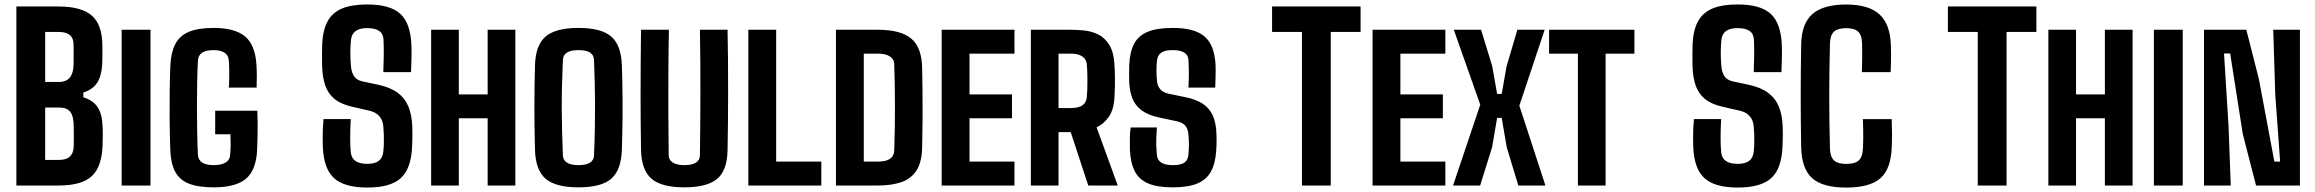

<svg xmlns="http://www.w3.org/2000/svg" viewBox="-20 -829 10346 858"><path d="M53.2 0V-800H241.6Q343.9 -800 390.6 -759.1Q437.3 -718.3 437.4 -623.9Q437.6 -599 437.6 -579.1Q437.7 -559.2 436.6 -539.6Q433.5 -488.7 413.9 -458.8Q394.4 -428.9 352.4 -415.5V-394.3Q395.9 -380.7 416.1 -350.4Q436.2 -320.1 438.2 -267.7Q439.5 -243 439.3 -222.3Q439.2 -201.6 438.2 -176.3Q434.4 -82.2 389.4 -41.1Q344.4 0 242.3 0ZM181.9 -114.2H242.3Q276.4 -114.2 292.8 -130Q309.3 -145.9 309.5 -177.9Q309.9 -200.2 309.9 -220Q309.9 -239.9 309.5 -262Q309.3 -309.7 294 -329.2Q278.8 -348.6 243.1 -348.6H181.9ZM181.9 -462.8H243.9Q276.6 -462.8 292.5 -483.1Q308.5 -503.3 308.8 -542.8Q309.1 -565.8 309.1 -586.8Q309 -607.7 308.8 -630.3Q308.6 -658.5 292.1 -672.4Q275.6 -686.2 241.6 -686.2H181.9Z M523.6 0V-696H652.5V0Z M935 8.2Q865.7 8.2 823.9 -8.5Q782.1 -25.3 762.6 -62.1Q743.2 -98.9 741 -159.1Q738.6 -224.5 738 -292.2Q737.5 -360 738.3 -421.7Q739.1 -483.5 741 -531.1Q743.6 -594.2 763.5 -632.3Q783.4 -670.3 825.1 -687.3Q866.8 -704.2 934.7 -704.2Q1028.6 -704.2 1074.4 -666.9Q1120.2 -629.5 1126 -540.4Q1127.5 -518.7 1127.7 -490Q1127.8 -461.3 1126.7 -437.4H1002.3Q1003.8 -450.5 1004.3 -473.4Q1004.8 -496.3 1004.3 -520.3Q1003.8 -544.3 1002.3 -560.2Q1000.8 -581.9 983.4 -593.5Q966.1 -605 934.7 -605Q899.3 -605 882.6 -593.1Q865.9 -581.2 864.5 -559.1Q862.3 -520.7 861.2 -466.7Q860.1 -412.7 860.1 -353.2Q860.1 -293.6 861.2 -237.1Q862.3 -180.5 864.5 -136.6Q865.9 -114.8 883 -103Q900 -91.1 935 -91.1Q967.6 -91.1 987 -101.9Q1006.4 -112.7 1008.1 -135Q1010.6 -158.2 1010.7 -184.2Q1010.7 -210.2 1009.7 -228.9H941.6V-334.1H1130Q1131.3 -307.9 1131.4 -276.7Q1131.5 -245.4 1130.8 -215Q1130.1 -184.6 1129.1 -160Q1124.9 -69.4 1079.6 -30.6Q1034.4 8.2 935 8.2Z M1621.6 9.1Q1518.7 9.1 1472.6 -33.1Q1426.6 -75.2 1422.6 -173Q1422.1 -192.8 1422 -213.7Q1422 -234.6 1422.8 -255.7Q1423.7 -276.8 1425.8 -296.8H1547.3Q1545.3 -257.9 1544.9 -220.8Q1544.4 -183.7 1547.3 -150.5Q1549.6 -123.3 1567.9 -110Q1586.2 -96.8 1621.5 -96.8Q1654.8 -96.8 1672.4 -110Q1690 -123.3 1692.8 -150.5Q1694.8 -168.9 1695.4 -188.2Q1696 -207.4 1695.3 -226.7Q1694.5 -246 1692.8 -264.4Q1691 -291.2 1675.4 -309.4Q1659.7 -327.6 1632.7 -333.8L1551.6 -352.5Q1502.5 -363.9 1474.2 -387.5Q1445.8 -411.1 1433.3 -447.5Q1420.9 -483.8 1419.4 -533.8Q1418.9 -558.9 1419 -581.6Q1419.1 -604.3 1419.6 -628.1Q1422.1 -692.9 1443.4 -732.7Q1464.6 -772.5 1508.1 -790.8Q1551.7 -809.1 1621.5 -809.1Q1723.3 -809.1 1768.9 -767.2Q1814.6 -725.3 1818.5 -627.8Q1819.5 -603.4 1818.8 -570.5Q1818.2 -537.6 1816.8 -506.8H1693Q1694.5 -544.7 1694.9 -580.1Q1695.4 -615.5 1693.9 -650.4Q1693.1 -677.2 1675 -690.3Q1656.9 -703.4 1621.2 -703.4Q1587.4 -703.4 1569.2 -690.3Q1551.1 -677.2 1548.3 -650.4Q1545.6 -621 1545.6 -592.2Q1545.7 -563.3 1548.3 -533.8Q1550.4 -506.9 1561.7 -489.1Q1573 -471.3 1599.1 -465.4L1671.5 -450Q1725.1 -438.3 1757.5 -414.1Q1790 -389.8 1805.2 -352.5Q1820.5 -315.1 1822.3 -264.4Q1823 -250 1823 -234.3Q1823 -218.6 1822.5 -202.9Q1822.1 -187.3 1821.5 -173Q1817.5 -75.2 1771.2 -33.1Q1724.9 9.1 1621.6 9.1Z M1906.6 0V-696H2030.3V-407.3H2159.2V-696H2283V0H2159.2V-300.6H2030.3V0Z M2565 8.2Q2463.2 8.2 2418.2 -30.3Q2373.3 -68.9 2370.8 -158.7Q2369.2 -211.6 2368.6 -261.9Q2368.1 -312.2 2368.1 -359.8Q2368.1 -407.3 2368.9 -452Q2369.7 -496.8 2370.8 -538.1Q2373.3 -627.3 2418.2 -665.8Q2463.2 -704.2 2565 -704.2Q2667.3 -704.2 2711.6 -665.6Q2756 -627 2759 -537.3Q2760.5 -495.3 2761.2 -456Q2761.9 -416.8 2762 -379.7Q2762.2 -342.5 2762 -306.3Q2761.7 -270.1 2760.9 -233.7Q2760 -197.3 2759 -159.6Q2756 -69.4 2711.8 -30.6Q2667.7 8.2 2565 8.2ZM2565 -91.1Q2599.4 -91.1 2616.7 -102.2Q2634 -113.3 2634.5 -135.2Q2637.4 -203.9 2638.3 -259.7Q2639.3 -315.4 2639.1 -364.4Q2638.9 -413.5 2637.7 -460.9Q2636.4 -508.3 2634.5 -559.9Q2634 -582.7 2617.3 -593.8Q2600.5 -605 2565 -605Q2530.7 -605 2513.6 -594Q2496.4 -583.1 2495.4 -561.3Q2492.6 -495.9 2491.3 -441.9Q2490.1 -387.9 2490.3 -339.3Q2490.6 -290.6 2491.9 -241.2Q2493.3 -191.8 2495.3 -135.2Q2496.3 -113.5 2513.4 -102.3Q2530.4 -91.1 2565 -91.1Z M3038.3 8.2Q2936.3 8.2 2891.5 -30.3Q2846.7 -68.8 2844.6 -158.7Q2843.6 -215 2843.1 -278.1Q2842.6 -341.1 2842.6 -409.7Q2842.6 -478.3 2843.1 -550.4Q2843.6 -622.4 2844.6 -696H2969.2Q2967.4 -617.5 2966.9 -522Q2966.3 -426.6 2966.7 -326.7Q2967.2 -226.8 2968.2 -135.2Q2968.2 -115.3 2985.9 -103.2Q3003.7 -91.1 3038.3 -91.1Q3072.1 -91.1 3089.9 -102.3Q3107.8 -113.4 3107.8 -135.4Q3108.8 -210.6 3109.3 -278.7Q3109.8 -346.9 3109.9 -413.5Q3110.1 -480.1 3109.6 -549.4Q3109.1 -618.8 3107.8 -696H3231.3Q3232.8 -629.5 3233.3 -557.6Q3233.8 -485.8 3233.8 -414.2Q3233.7 -342.7 3233 -277.2Q3232.3 -211.7 3231.3 -158Q3229.6 -65.9 3183.9 -28.9Q3138.3 8.2 3038.3 8.2Z M3324.1 0V-696H3448.5V-106.8H3650.3V0Z M3715.6 0V-696H3903.6Q4005.2 -696 4052.1 -656.6Q4099.1 -617.3 4100.9 -525.3Q4102 -471.3 4102.5 -414.1Q4103 -356.9 4102.7 -296.5Q4102.4 -236 4100.9 -171.8Q4099.6 -102.9 4074.6 -65.8Q4049.7 -28.7 4005.8 -14.3Q3962 0 3903.4 0ZM3840 -106.8H3903.4Q3939.9 -106.8 3957.8 -119.8Q3975.6 -132.7 3976.1 -157.5Q3978 -210.1 3978.7 -259.1Q3979.4 -308 3979.3 -355.1Q3979.3 -402.1 3978.4 -448.7Q3977.5 -495.2 3976.1 -542.8Q3975.6 -564.9 3956.3 -577.1Q3937 -589.3 3903.6 -589.3H3840Z M4188.1 0V-696H4513.4V-589.3H4312.5V-407.3H4502.3V-300.6H4312.5V-106.8H4513.4V0Z M4586.6 0V-696H4764.5Q4790.9 -696 4823.3 -693Q4855.7 -690 4886.2 -675.7Q4916.6 -661.4 4937.3 -628.1Q4958 -594.8 4960.6 -533.8Q4961.6 -518 4962 -503.3Q4962.4 -488.6 4962.4 -473Q4962.4 -457.5 4962.1 -439.9Q4961.8 -422.3 4960.6 -400.6Q4958.2 -339.9 4935.3 -307.4Q4912.4 -275 4880.5 -259.7L4974.9 0H4843.2L4764.7 -238.5H4710.3V0ZM4710.3 -346.1H4764.4Q4786.2 -346.1 4801.9 -351Q4817.5 -355.9 4826.3 -367.1Q4835.2 -378.3 4836.9 -396.7Q4838.4 -410.9 4838.9 -430.3Q4839.4 -449.8 4839.4 -470.2Q4839.4 -490.6 4838.7 -509.2Q4837.9 -527.7 4836.9 -540.2Q4835.5 -556.3 4826.8 -567.3Q4818.1 -578.2 4802.5 -583.8Q4787 -589.3 4764.5 -589.3H4710.3Z M5221.5 8.2Q5151.8 8.2 5110.8 -9.3Q5069.8 -26.9 5050.9 -63.9Q5032 -100.8 5029.3 -159.5Q5028.7 -184.4 5029 -211.8Q5029.3 -239.3 5032.8 -259.3H5149.8Q5147.9 -233.7 5147.2 -212.1Q5146.5 -190.6 5147.3 -171.9Q5148 -153.3 5149.8 -135.8Q5152 -113.7 5169.5 -102.4Q5186.9 -91.1 5221.3 -91.1Q5257.6 -91.1 5273.3 -102.7Q5289 -114.3 5290.6 -137.4Q5293.1 -165.9 5293.1 -185Q5293 -204.2 5290.6 -229.3Q5288.8 -252.1 5277.4 -266.7Q5266 -281.3 5237.2 -287.4L5160.5 -303.8Q5109.7 -314.7 5081 -336.4Q5052.4 -358.1 5040 -390.3Q5027.6 -422.5 5026.1 -465.1Q5025.6 -484.5 5025.7 -502.1Q5025.8 -519.6 5026.3 -537.9Q5028.8 -597.4 5048.4 -634Q5067.9 -670.6 5109.8 -687.4Q5151.7 -704.2 5221.3 -704.2Q5319.1 -704.2 5363.4 -665.5Q5407.6 -626.9 5412.1 -537.8Q5412.6 -530.4 5412.4 -509.9Q5412.2 -489.4 5411.6 -468.1Q5411 -446.8 5410.5 -437.4H5290.9Q5292.4 -466.8 5292.7 -486Q5293 -505.3 5292.5 -522.1Q5292 -538.9 5290.9 -560.5Q5290.2 -582.5 5272.5 -593.7Q5254.9 -605 5221.1 -605Q5185.2 -605 5169.3 -593.5Q5153.5 -582 5150.8 -561.9Q5148 -540.2 5147.9 -514.9Q5147.8 -489.6 5150.8 -463.5Q5153 -444.7 5165.1 -430Q5177.1 -415.3 5206.9 -409.2L5274.9 -395.3Q5324.4 -385.5 5355.1 -365.2Q5385.7 -344.8 5400.2 -311.6Q5414.7 -278.4 5416 -229.4Q5416.6 -212 5416.6 -202.1Q5416.6 -192.3 5416.3 -183.1Q5416.1 -174 5415.1 -157.9Q5411.5 -98.4 5391.1 -61.8Q5370.7 -25.2 5329.4 -8.5Q5288.1 8.2 5221.5 8.2Z M5798.1 0V-686.2H5664.6V-800H6060.1V-686.2H5926.8V0Z M6113.6 0V-696H6438.9V-589.3H6238V-407.3H6427.8V-300.6H6238V-106.8H6438.9V0Z M6473.3 0 6594.9 -361.1 6476.7 -696H6598.6L6648.3 -533.5L6670.3 -409.2H6690.7L6712.7 -533.5L6760.8 -696H6882.7L6769.6 -356.8L6886.1 0H6765L6713.1 -171.3L6690.7 -302.4H6670.3L6647.9 -171.3L6594.4 0Z M7031.3 0V-589.3H6902.5V-696H7283.8V-589.3H7155V0Z M7745.6 9.1Q7642.7 9.1 7596.6 -33.1Q7550.6 -75.2 7546.6 -173Q7546.1 -192.8 7546 -213.7Q7546 -234.6 7546.8 -255.7Q7547.7 -276.8 7549.8 -296.8H7671.3Q7669.3 -257.9 7668.9 -220.8Q7668.4 -183.7 7671.3 -150.5Q7673.6 -123.3 7691.9 -110Q7710.2 -96.8 7745.5 -96.8Q7778.8 -96.8 7796.4 -110Q7814 -123.3 7816.8 -150.5Q7818.8 -168.9 7819.4 -188.2Q7820 -207.4 7819.3 -226.7Q7818.5 -246 7816.8 -264.4Q7815 -291.2 7799.4 -309.4Q7783.7 -327.6 7756.7 -333.8L7675.6 -352.5Q7626.5 -363.9 7598.2 -387.5Q7569.8 -411.1 7557.3 -447.5Q7544.9 -483.8 7543.4 -533.8Q7542.9 -558.9 7543 -581.6Q7543.1 -604.3 7543.6 -628.1Q7546.1 -692.9 7567.4 -732.7Q7588.6 -772.5 7632.1 -790.8Q7675.7 -809.1 7745.5 -809.1Q7847.3 -809.1 7892.9 -767.2Q7938.6 -725.3 7942.5 -627.8Q7943.5 -603.4 7942.8 -570.5Q7942.2 -537.6 7940.8 -506.8H7817Q7818.5 -544.7 7818.9 -580.1Q7819.4 -615.5 7817.9 -650.4Q7817.1 -677.2 7799 -690.3Q7780.9 -703.4 7745.2 -703.4Q7711.4 -703.4 7693.2 -690.3Q7675.1 -677.2 7672.3 -650.4Q7669.6 -621 7669.6 -592.2Q7669.7 -563.3 7672.3 -533.8Q7674.4 -506.9 7685.7 -489.1Q7697 -471.3 7723.1 -465.4L7795.5 -450Q7849.1 -438.3 7881.5 -414.1Q7914 -389.8 7929.2 -352.5Q7944.5 -315.1 7946.3 -264.4Q7947 -250 7947 -234.3Q7947 -218.6 7946.5 -202.9Q7946.1 -187.3 7945.5 -173Q7941.5 -75.2 7895.2 -33.1Q7848.9 9.1 7745.6 9.1Z M8230.1 9.2Q8125 9.2 8078 -32.9Q8031 -75 8028.9 -172.8Q8027.9 -234.1 8027.4 -290Q8026.9 -345.9 8026.9 -400.1Q8026.9 -454.4 8027.4 -510.6Q8027.9 -566.8 8028.9 -628.4Q8030.2 -722.6 8078.7 -765.7Q8127.2 -808.8 8230 -808.8Q8331.2 -808.8 8379 -764.7Q8426.8 -720.7 8429.8 -627.7Q8430.5 -608.4 8430.6 -587.8Q8430.7 -567.1 8430.2 -546.6Q8429.7 -526.1 8428.9 -506.6H8300.2Q8300.8 -527.7 8301.3 -549Q8301.7 -570.4 8301.7 -591.8Q8301.7 -613.2 8301.1 -634.1Q8300.3 -671.8 8283.9 -687.4Q8267.4 -703.1 8230 -703.1Q8192.3 -703.1 8175.4 -687.4Q8158.6 -671.8 8157.6 -634.1Q8156.1 -572 8155.2 -514.1Q8154.4 -456.2 8154.4 -399.9Q8154.4 -343.5 8155.2 -286.1Q8156.1 -228.6 8157.6 -166.3Q8158.6 -128.3 8175.5 -112.4Q8192.4 -96.5 8230.1 -96.5Q8269.5 -96.5 8286.6 -112.4Q8303.6 -128.3 8305.1 -166.3Q8306.1 -188.2 8306.3 -207.5Q8306.5 -226.8 8306.1 -248.1Q8305.8 -269.4 8304.8 -296.5H8433.5Q8434.8 -265.3 8434.9 -232.9Q8435 -200.5 8433.8 -172.8Q8430.8 -75 8383.6 -32.9Q8336.4 9.2 8230.1 9.2Z M8818.1 0V-686.2H8684.6V-800H9080.1V-686.2H8946.8V0Z M9133.6 0V-696H9257.3V-407.3H9386.2V-696H9510V0H9386.2V-300.6H9257.3V0Z M9605.1 0V-696H9734V0Z M9829.1 0V-696H10018.3L10074.7 -474.5L10143.6 -106.7H10169.3L10147.7 -404.5L10138.5 -696H10257.8V0H10061.7L10002.3 -230.9L9946.1 -590.1H9918.6L9938.8 -266.2L9948.7 0Z"/></svg>

Font: Big Shoulders Text SC Thin
Style: Regular
Weight: 100
Designer: Patric King
Foundry: XO Type Co
Version: Version 2.002